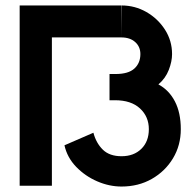

<svg xmlns="http://www.w3.org/2000/svg" viewBox="-20 -680 715 703"><path d="M52 0V-660H424V-543H170V0ZM425 3Q380 3 336 -16Q292 -35 259 -69Q226 -103 216 -148L322 -194Q332 -156 356.5 -132Q381 -108 425 -108Q470 -108 497.5 -135Q525 -162 525 -207Q525 -253 492.5 -283Q460 -313 401 -313H381V-409H403Q450 -409 472 -429Q494 -449 494 -482Q494 -509 475 -526Q456 -543 424 -543L425 -660Q474 -660 516 -636Q558 -612 584 -571.5Q610 -531 610 -482Q610 -455 598 -424Q586 -393 560 -371Q599 -350 620.5 -308.5Q642 -267 642 -207Q642 -148 613.5 -100.5Q585 -53 536 -25Q487 3 425 3Z"/></svg>

Font: Lil Grotesk Bold
Style: Regular
Weight: 700
Designer: Bastien Sozeau
Foundry: NBR — Bastien Sozeau
Version: Version 4.002; ttfautohint (v1.8.4.7-5d5b)